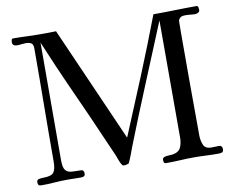

<svg xmlns="http://www.w3.org/2000/svg" viewBox="-80 -839 1159 946"><g transform="rotate(-10 500.0 -366.5)"><path d="M969 -715Q969 -706 961.5 -701.5Q954 -697 946 -697Q934 -697 922 -698.5Q910 -700 898 -700Q885 -700 877 -697Q869 -694 862 -681Q862 -681 861.5 -662Q861 -643 861 -614.5Q861 -586 861 -556Q861 -526 861 -504Q861 -482 861 -476V-351Q861 -290 861.5 -228.5Q862 -167 862 -105Q862 -80 871 -58Q880 -36 910 -36Q920 -36 930 -36.5Q940 -37 950 -37Q957 -37 961 -32Q965 -27 965 -20Q965 -5 957 -2.5Q949 0 937 0Q907 0 877.5 -1.5Q848 -3 818 -3Q784 -3 749 -1Q714 1 679 1Q669 1 667 -4.5Q665 -10 665 -17Q665 -27 675 -30.5Q685 -34 697 -34Q709 -34 715 -35Q747 -40 757 -61Q767 -82 767 -111V-697Q707 -550 646 -403Q585 -256 527 -108Q520 -89 512.5 -69Q505 -49 496 -30Q486 -24 471 -24Q466 -24 463 -27Q455 -38 450 -52Q445 -66 440 -79L393 -186Q352 -281 309 -375.5Q266 -470 225 -564L171 -691Q171 -543 170.5 -396Q170 -249 170 -101Q170 -66 180.5 -53Q191 -40 210.5 -38.5Q230 -37 258 -37Q273 -37 273 -19Q273 -8 267 -5Q261 -2 251 -2Q235 -2 219 -2.5Q203 -3 187 -3Q153 -3 120 -0.5Q87 2 53 2Q43 2 39.5 -2Q36 -6 36 -16Q36 -29 47.5 -31Q59 -33 68 -33Q109 -33 121 -48.5Q133 -64 133 -103Q133 -244 134.5 -385.5Q136 -527 136 -668Q136 -689 126 -695Q116 -701 97 -701Q87 -701 76.5 -699.5Q66 -698 55 -698Q32 -698 32 -718Q32 -723 33.5 -729Q35 -735 42 -735Q76 -735 109 -733.5Q142 -732 176 -732Q196 -732 216 -732Q236 -732 256 -733L510 -156Q570 -299 629 -443Q688 -587 743 -732Q797 -732 850.5 -733.5Q904 -735 958 -735Q966 -735 967.5 -727.5Q969 -720 969 -715Z"/></g></svg>

Font: Kaisei Decol
Style: Regular
Weight: 400
Designer: Font-Kai, 金井和夫
Foundry: KAZUO KANAI
Version: Version 5.003